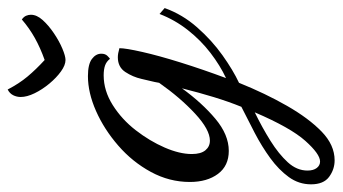

<svg xmlns="http://www.w3.org/2000/svg" viewBox="-230 -380 871 488"><g transform="rotate(-90 205.0 -135.5)"><path d="M42 280Q19 280 0 266Q-19 252 -19 220Q-19 189 -0.5 163.5Q18 138 47.5 116.5Q77 95 111.5 77Q146 59 178 43Q191 11 202.5 -26.5Q214 -64 225 -108Q188 -57 147.5 -23Q107 11 66 11Q28 11 7.5 -16.5Q-13 -44 -13 -88Q-13 -140 12.5 -187Q38 -234 79.5 -270Q121 -306 167.5 -326.5Q214 -347 256 -347Q286 -347 299.5 -337Q313 -327 313 -313Q313 -303 307.5 -297.5Q302 -292 300 -291Q293 -300 283 -303.5Q273 -307 258 -307Q219 -307 182.5 -284Q146 -261 118.5 -225.5Q91 -190 74.5 -152Q58 -114 58 -83Q58 -60 67.5 -48.5Q77 -37 92 -37Q120 -37 160.5 -74.5Q201 -112 239 -166Q241 -178 243.5 -187.5Q246 -197 249 -211Q254 -233 266.5 -252Q279 -271 304 -271Q309 -271 314.5 -270Q320 -269 327 -267Q327 -251 317.5 -209Q308 -167 290.5 -111Q273 -55 251 4Q283 -11 315 -35.5Q347 -60 373 -93Q399 -126 414 -165L429 -152Q413 -107 380 -69.5Q347 -32 309 -5Q271 22 239 37Q212 104 180.5 159Q149 214 115 247Q81 280 42 280ZM39 243Q58 243 91.5 205.5Q125 168 164 77Q125 96 91.5 117Q58 138 37 161Q16 184 16 211Q16 226 22.5 234.5Q29 243 39 243ZM297 -404Q284 -404 268 -415.5Q252 -427 237 -445Q222 -463 212.5 -482.5Q203 -502 203 -518Q203 -528 207.5 -537Q212 -546 222 -551Q237 -522 255 -500.5Q273 -479 297 -457Q328 -468 353 -482Q378 -496 400 -515Q407 -510 409.5 -504Q412 -498 412 -492Q412 -477 398.5 -462Q385 -447 365 -433.5Q345 -420 326 -412Q307 -404 297 -404Z"/></g></svg>

Font: Dancing Script Medium
Style: Regular
Weight: 500
Designer: Pablo Impallari
Foundry: Pablo Impallari
Version: Version 2.000